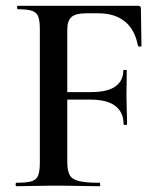

<svg xmlns="http://www.w3.org/2000/svg" viewBox="-20 -645 558 665"><path d="M37 0Q34 0 34 -6Q34 -12 37 -12Q72 -12 89 -17Q106 -22 112 -37Q118 -52 118 -81V-544Q118 -573 112.5 -587.5Q107 -602 91 -607.5Q75 -613 42 -613Q39 -613 39 -619Q39 -625 42 -625H458Q468 -625 468 -616L470 -486Q470 -484 465 -483.5Q460 -483 458 -486Q447 -543 412 -571Q377 -599 320 -599H279Q242 -599 227.5 -586Q213 -573 213 -543V-85Q213 -55 221 -39.5Q229 -24 253 -18Q277 -12 325 -12Q327 -12 327 -6Q327 0 325 0Q291 0 252 -1Q213 -2 163 -2Q128 -2 95 -1Q62 0 37 0ZM408 -215Q408 -256 379.5 -278Q351 -300 293 -300H168V-326H295Q352 -326 379.5 -345.5Q407 -365 407 -401Q407 -403 413 -403Q419 -403 419 -401Q419 -368 418.5 -350Q418 -332 418 -313Q418 -289 419 -265.5Q420 -242 420 -215Q420 -212 414 -212Q408 -212 408 -215Z"/></svg>

Font: Cormorant Infant Light SemiBold
Style: Regular
Weight: 600
Version: Version 4.001